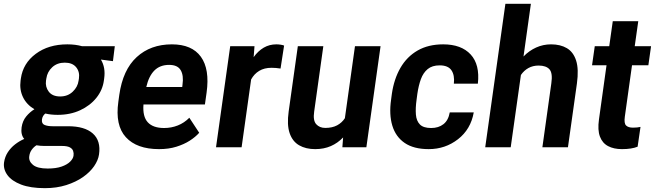

<svg xmlns="http://www.w3.org/2000/svg" viewBox="-72 -770 3424 1004"><path d="M283.7 -109.9Q371.1 -109.9 413.6 -71.8Q456.1 -33.7 445.8 37.6Q441.4 67.9 420.2 98.9Q398.9 129.9 362.1 155.8Q325.2 181.6 274.7 197.8Q224.1 213.9 162.6 213.9Q87.4 213.9 38.3 195.1Q-10.7 176.3 -33.2 145.5Q-55.7 114.7 -50.8 79.1Q-46.4 49.3 -31 25.9Q-15.6 2.4 6.6 -14.9Q28.8 -32.2 54.7 -43.5Q35.6 -65.9 41 -104.5Q45.9 -137.7 64.9 -160.9Q84 -184.1 107.9 -198.7Q66.9 -223.1 48.1 -262.2Q29.3 -301.3 35.6 -348.6L37.1 -359.4Q48.3 -439 115 -488.5Q181.6 -538.1 280.3 -538.1Q322.8 -538.1 357.4 -528.3H528.3L518.6 -450.2L455.6 -458.5Q481 -416.5 472.7 -359.4L471.2 -348.6Q464.4 -298.8 431.9 -258.3Q399.4 -217.8 347.4 -193.6Q295.4 -169.4 229.5 -169.4Q194.3 -169.4 165 -176.3Q150.4 -165 147.5 -146Q144.5 -123.5 160.9 -116.7Q177.2 -109.9 202.6 -109.9ZM170.4 -359.9 168.5 -348.1Q164.1 -315.4 183.1 -290.5Q202.1 -265.6 242.7 -265.6Q282.2 -265.6 308.3 -290.5Q334.5 -315.4 338.9 -348.1L340.8 -359.9Q345.7 -394.5 326.2 -418.5Q306.6 -442.4 266.6 -442.4Q227.1 -442.4 201.2 -418.5Q175.3 -394.5 170.4 -359.9ZM177.2 111.3Q220.7 111.3 250 101.1Q279.3 90.8 294.9 75.2Q310.5 59.6 312.5 43.9Q314.5 30.8 310.3 19Q306.2 7.3 292.5 0.2Q278.8 -6.8 252 -6.8H159.7Q138.7 -6.8 118.7 -10.3Q105 -2 94.2 12.7Q83.5 27.3 81.1 46.4Q77.1 72.8 100.3 92Q123.5 111.3 177.2 111.3Z M1008.3 -285.6 999.5 -223.6H678.2Q673.3 -160.2 700.9 -130.4Q728.5 -100.6 786.1 -100.6Q823.7 -100.6 857.7 -114Q891.6 -127.4 918 -154.3L969.7 -75.7Q950.2 -53.7 920.2 -34.4Q890.1 -15.1 850.1 -2.7Q810.1 9.8 759.8 9.8Q643.1 9.8 586.2 -52.5Q529.3 -114.7 546.9 -238.3L551.8 -273.9Q570.3 -404.8 642.8 -471.4Q715.3 -538.1 826.7 -538.1Q931.6 -538.1 978.5 -473.1Q1025.4 -408.2 1008.3 -285.6ZM880.9 -314.9 882.3 -327.1Q889.2 -375 873 -402.8Q856.9 -430.7 812.5 -430.7Q764.6 -430.7 735.4 -401.4Q706.1 -372.1 692.9 -314.9Z M1373 -538.1Q1383.3 -538.1 1395 -536.4Q1406.7 -534.7 1413.6 -531.7L1395 -411.6Q1370.6 -415.5 1347.7 -415.5Q1310.1 -415.5 1283.4 -399.4Q1256.8 -383.3 1241.2 -354.5L1191.4 0H1057.6L1131.8 -528.3H1258.8L1254.4 -471.2Q1277.3 -503.4 1307.1 -520.8Q1336.9 -538.1 1373 -538.1Z M1784.2 -528.3H1918L1843.8 0H1718.3L1722.2 -51.3Q1694.3 -22 1658 -6.1Q1621.6 9.8 1576.2 9.8Q1526.9 9.8 1492.2 -10.3Q1457.5 -30.3 1442.6 -73.7Q1427.7 -117.2 1437.5 -187L1485.4 -528.3H1618.7L1570.8 -186Q1564 -140.1 1581.5 -120.6Q1599.1 -101.1 1628.9 -101.1Q1665.5 -101.1 1690.9 -114.7Q1716.3 -128.4 1731.4 -151.9Z M2279.8 -182.1H2405.3Q2389.6 -93.8 2323 -42Q2256.3 9.8 2169.9 9.8Q2091.3 9.8 2044.2 -22.5Q1997.1 -54.7 1979.5 -113Q1961.9 -171.4 1973.1 -249L1977.1 -279.3Q1988.3 -356.9 2022 -415.3Q2055.7 -473.6 2111.8 -505.9Q2168 -538.1 2245.6 -538.1Q2340.3 -538.1 2389.2 -485.1Q2438 -432.1 2426.8 -332.5H2301.3Q2306.2 -377 2288.6 -402.6Q2271 -428.2 2227.1 -428.2Q2188 -428.2 2164.6 -408.9Q2141.1 -389.6 2128.9 -356.2Q2116.7 -322.8 2110.4 -279.3L2106.4 -249Q2100.1 -204.6 2102.8 -171.1Q2105.5 -137.7 2123.8 -119.1Q2142.1 -100.6 2182.6 -100.6Q2221.2 -100.6 2246.8 -120.6Q2272.5 -140.6 2279.8 -182.1Z M2809.6 -538.1Q2858.4 -538.1 2892.3 -518.1Q2926.3 -498 2940.7 -453.1Q2955.1 -408.2 2944.8 -333.5L2897.9 0H2764.2L2811 -334.5Q2818.8 -387.7 2801.3 -407.5Q2783.7 -427.2 2744.6 -427.2Q2714.4 -427.2 2690.9 -414.1Q2667.5 -400.9 2651.9 -377.9L2598.6 0H2465.3L2570.8 -750H2704.1L2665.5 -474.6Q2694.8 -504.9 2731.4 -521.5Q2768.1 -538.1 2809.6 -538.1Z M3237.8 -102.5Q3261.2 -102.5 3277.3 -106.4L3262.2 -2.9Q3231 9.8 3180.2 9.8Q3137.7 9.8 3107.9 -5.9Q3078.1 -21.5 3065.2 -55.7Q3052.2 -89.8 3060.1 -145.5L3099.6 -428.7H3023.9L3038.1 -528.3H3113.8L3132.3 -659.2H3265.6L3247.1 -528.3H3332.5L3318.4 -428.7H3232.9L3195.3 -159.7Q3190.4 -125 3201.9 -113.8Q3213.4 -102.5 3237.8 -102.5Z"/></svg>

Font: Robert Sans ExtraBold
Style: Italic
Weight: 800
Italic angle: -8°
Designer: Christian Robertson (extended by Adam Twardoch)
Foundry: Google
Version: Version 12.135;April 2, 2019;FontCreator 11.5.0.2425 64-bit;